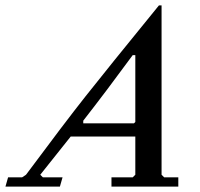

<svg xmlns="http://www.w3.org/2000/svg" viewBox="-69 -691 741 711"><path d="M27.3 -43.9Q168.9 -234.4 247.3 -333.7Q325.7 -433.1 519.5 -670.9H529.3V-43.9L539.1 -34.2H591.3V0H343.8V-34.2H422.4L432.1 -43.9V-185.5H192.9Q95.7 -63 80.1 -43.9L89.8 -34.2H162.6L152.8 0H-48.8L-39.1 -34.2H12.7ZM239.3 -234.4H427.2L432.1 -239.3V-486.8H422.4Q326.2 -355.5 239.3 -244.1Z"/></svg>

Font: Happy Times at the IKOB Italic
Style: Regular
Weight: 400
Designer: Lucas Le Bihan
Foundry: Lucas Le Bihan
Version: Version 1.000;PS 1.0;hotconv 1.0.88;makeotf.lib2.5.647800